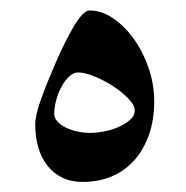

<svg xmlns="http://www.w3.org/2000/svg" viewBox="-20 -349 363 375"><path d="M281.2 -150.4Q281.2 -116.2 271.5 -87.4Q261.7 -58.6 243.7 -37.6Q225.6 -16.6 199.7 -5.1Q173.8 6.3 141.1 6.3Q118.7 6.3 101.3 -2.2Q84 -10.7 72.3 -25.9Q60.5 -41 54.7 -61.5Q48.8 -82 48.8 -105.5Q48.8 -124 60.3 -155.8Q71.8 -187.5 89.4 -228Q98.1 -248 107.2 -266.1Q116.2 -284.2 124.5 -298.1Q132.8 -312 140.6 -320.3Q148.4 -328.6 154.8 -328.6Q178.2 -328.6 200.7 -313.5Q223.1 -298.3 241.2 -273.2Q259.3 -248 270.3 -216.1Q281.2 -184.1 281.2 -150.4ZM132.3 -207.5Q123.5 -207.5 115 -199.5Q106.4 -191.4 99.9 -179.2Q93.3 -167 89.6 -152.8Q85.9 -138.7 85.9 -127Q85.9 -118.7 92.3 -111.6Q98.6 -104.5 108.9 -99.6Q119.1 -94.7 131.8 -92Q144.5 -89.4 155.8 -89.4Q168 -89.4 183.3 -92.3Q198.7 -95.2 211.9 -101.1Q225.1 -106.9 234.1 -115Q243.2 -123 243.2 -133.3Q243.2 -143.6 230.7 -156.5Q218.3 -169.4 200.9 -180.7Q183.6 -191.9 164.6 -199.7Q145.5 -207.5 132.3 -207.5Z"/></svg>

Font: Accordance
Style: Regular
Weight: 400
Version: Version 1.1 (build May 11, 2018) Miklal Software Solutions, 